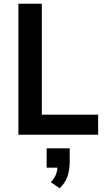

<svg xmlns="http://www.w3.org/2000/svg" viewBox="-20 -725 576 1033"><path d="M79 0V-705H205V-108H508V0ZM301 288 253 255Q274 234 282 211Q290 188 290 163L315 177H231V73H355V147Q355 189 343 224Q331 259 301 288Z"/></svg>

Font: Nunito Sans 10pt SemiCondensed
Style: Bold
Weight: 700
Width: 4
Designer: Vernon Adams
Foundry: Vernon Adams
Version: Version 3.101;gftools[0.9.27]